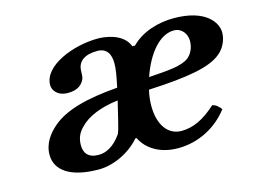

<svg xmlns="http://www.w3.org/2000/svg" viewBox="-70 -555 903 680"><g transform="rotate(-15 382.0 -214.5)"><path d="M319 -397C354 -397 367 -373 367 -339C367 -318 363 -295 354 -253C240 -244 161 -223 113 -182C86 -159 61 -127 61 -85C61 -28 113 10 217 10C270 10 331 -18 370 -63H374C387 -35 426 10 508 10C586 10 653 -29 694 -83C686 -94 677 -103 663 -106C617 -64 577 -46 535 -46C486 -46 454 -89 454 -159C454 -177 456 -196 461 -217C609 -224 689 -239 729 -273C748 -288 764 -316 764 -346C764 -383 727 -439 610 -439C556 -439 493 -422 453 -380C452 -381 450 -381 448 -381C446 -380 445 -380 444 -381C424 -433 355 -439 333 -439C242 -439 127 -394 127 -323C127 -305 142 -280 182 -280C221 -280 236 -299 243 -315C245 -320 246 -334 246 -342C246 -381 277 -397 319 -397ZM314 -94C286 -53 255 -40 230 -40C192 -40 177 -60 177 -89C177 -117 187 -136 205 -153C231 -180 278 -201 344 -209C332 -162 322 -112 314 -94ZM600 -397C629 -397 646 -372 646 -347C646 -321 635 -300 620 -288C593 -268 546 -265 473 -260C500 -339 547 -397 600 -397Z"/></g></svg>

Font: Libertinus Serif
Style: Bold Italic
Weight: 700
Italic angle: -12°
Designer: Philipp H. Poll, Khaled Hosny
Foundry: Caleb Maclennan
Version: Version 7.050;RELEASE